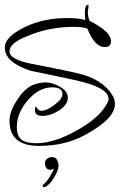

<svg xmlns="http://www.w3.org/2000/svg" viewBox="-20 -523 532 787"><path d="M140 75Q19 75 19 -27Q19 -66 49 -111Q77 -157 113 -174Q140 -185 167 -185Q196 -185 225 -168Q258 -149 258 -122Q258 -93 220 -69Q186 -48 154 -48Q123 -48 123 -72Q123 -86 129 -86Q129 -86 130 -86H129Q129 -86 129 -85Q129 -82 136 -75Q142 -69 149 -69Q172 -69 203 -93Q236 -117 236 -138Q236 -165 194 -165Q139 -165 94 -112Q49 -60 49 -2Q49 36 70 51Q90 64 129 64Q202 64 294 12Q389 -40 420 -101Q425 -109 425 -118Q425 -165 286 -195Q256 -202 211 -211Q166 -220 105 -233Q0 -268 0 -326V-330Q0 -373 86 -414Q161 -449 254 -449Q274 -449 293 -447.5Q312 -446 330 -441Q329 -448 328.5 -455Q328 -462 328 -469Q328 -503 340 -503Q343 -503 343 -500Q343 -498 342.5 -495Q342 -492 342 -488Q341 -484 340.5 -480.5Q340 -477 340 -475Q340 -451 348 -437Q435 -394 435 -354Q435 -330 409 -330Q368 -330 338 -406Q317 -413 282 -413Q234 -413 186.5 -404Q139 -395 92 -375Q19 -347 19 -312Q19 -279 111 -261Q142 -255 188.5 -246Q235 -237 296 -223Q350 -211 386 -187.5Q422 -164 441 -132Q446 -124 448.5 -115.5Q451 -107 451 -96Q451 -36 329 30Q247 75 140 75ZM192 121Q209 121 214.5 133.5Q220 146 220 155Q220 168 211.5 186.5Q203 205 190.5 221Q178 237 166 243Q164 244 161 244Q155 244 155 238Q155 234 158 233Q169 225 183 203Q197 181 201 167Q195 173 187 173Q174 173 169 164Q164 155 164 146Q164 135 173 128Q182 121 192 121Z"/></svg>

Font: Ole
Style: Regular
Weight: 400
Designer: Robert E. Leuschke
Foundry: Robert E. Leuschke
Version: Version 1.010; ttfautohint (v1.8.3)